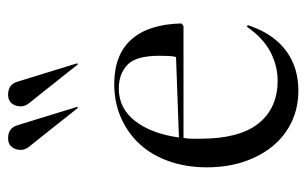

<svg xmlns="http://www.w3.org/2000/svg" viewBox="-158 -572 740 463"><g transform="rotate(-90 211.5 -340.0)"><path d="M381 -267H111Q109 -257 109 -247Q109 -237 109 -226Q109 -132 146 -86Q183 -40 249 -40Q282 -40 313.5 -55Q345 -70 370 -102L379 -114L383 -112L379 -101Q359 -47 319.5 -18.5Q280 10 225 10Q184 10 150 -6Q116 -22 91.5 -51.5Q67 -81 53.5 -121.5Q40 -162 40 -211Q40 -260 54.5 -301.5Q69 -343 95.5 -372Q122 -401 159 -417.5Q196 -434 241 -434Q311 -434 348 -393Q385 -352 387 -272ZM230 -423Q182 -423 151.5 -383.5Q121 -344 112 -278L306 -285Q308 -291 308.5 -302.5Q309 -314 309 -325Q309 -382 287 -402.5Q265 -423 230 -423ZM291 -523 288 -522 223 -604Q203 -629 195 -639Q187 -649 187 -659Q187 -672 194 -681Q201 -690 215 -690Q239 -690 246 -669ZM186 -523 183 -522 118 -604Q98 -629 90 -639Q82 -649 82 -659Q82 -672 89 -681Q96 -690 110 -690Q134 -690 141 -669Z"/></g></svg>

Font: Libre Caslon Display
Style: Regular
Weight: 400
Designer: Pablo Impallari, Rodrigo Fuenzalida
Foundry: Pablo Impallari, Rodrigo Fuenzalida
Version: Version 1.002; ttfautohint (v1.5)